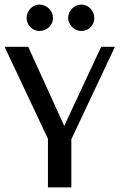

<svg xmlns="http://www.w3.org/2000/svg" viewBox="-23 -817 521 837"><path d="M289 -212 288 -211V0H186V-212L-3 -613H100L257 -268L418 -613H478ZM93 -738Q93 -762 109.5 -779.5Q126 -797 149 -797Q173 -797 190.5 -779.5Q208 -762 208 -738Q208 -715 190.5 -698.5Q173 -682 149 -682Q126 -682 109.5 -699Q93 -716 93 -738ZM274 -738Q274 -762 291 -779.5Q308 -797 331 -797Q355 -797 371.5 -779.5Q388 -762 388 -738Q388 -715 372 -698.5Q356 -682 331 -682Q309 -682 291.5 -699.5Q274 -717 274 -738Z"/></svg>

Font: Arya
Style: Regular
Weight: 400
Designer: Eduardo Rodriguez Tunni, Modular Infotech
Foundry: Eduardo Rodriguez Tunni, Modular Infotech
Version: Version 1.002